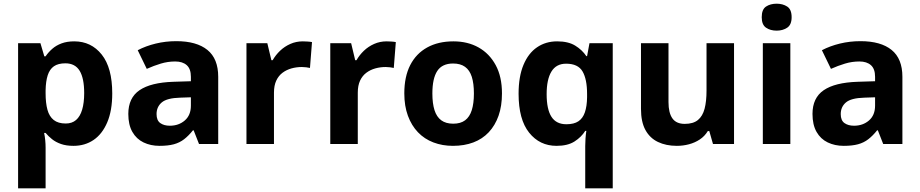

<svg xmlns="http://www.w3.org/2000/svg" viewBox="-20 -780 4983 1040"><path d="M382 -556Q474 -556 531 -484.5Q588 -413 588 -274Q588 -181 561 -117.5Q534 -54 487 -22Q440 10 378 10Q339 10 310.5 0Q282 -10 262 -26Q242 -42 227 -60H219Q223 -41 225 -20.5Q227 0 227 20V240H78V-546H199L220 -475H227Q242 -497 263 -515.5Q284 -534 313.5 -545Q343 -556 382 -556ZM334 -437Q295 -437 272 -421Q249 -405 238.5 -372.5Q228 -340 227 -291V-275Q227 -222 237 -185.5Q247 -149 271 -130Q295 -111 336 -111Q370 -111 392 -130Q414 -149 425 -186Q436 -223 436 -276Q436 -356 411.5 -396.5Q387 -437 334 -437Z M935 -557Q1045 -557 1103.5 -509.5Q1162 -462 1162 -364V0H1058L1029 -74H1025Q1002 -45 977.5 -26Q953 -7 921.5 1.5Q890 10 844 10Q796 10 757.5 -8.5Q719 -27 697 -65.5Q675 -104 675 -163Q675 -250 736 -291.5Q797 -333 919 -337L1014 -340V-364Q1014 -407 991.5 -427Q969 -447 929 -447Q889 -447 851 -435.5Q813 -424 775 -407L726 -508Q770 -531 823.5 -544Q877 -557 935 -557ZM956 -251Q884 -249 856 -225Q828 -201 828 -162Q828 -128 848 -113.5Q868 -99 900 -99Q948 -99 981 -127.5Q1014 -156 1014 -208V-253Z M1620 -556Q1631 -556 1646 -555Q1661 -554 1670 -552L1659 -412Q1652 -414 1638.5 -415.5Q1625 -417 1615 -417Q1586 -417 1559 -409.5Q1532 -402 1510.5 -386Q1489 -370 1476.5 -343.5Q1464 -317 1464 -278V0H1315V-546H1428L1450 -454H1457Q1473 -482 1497 -505Q1521 -528 1552.5 -542Q1584 -556 1620 -556Z M2074 -556Q2085 -556 2100 -555Q2115 -554 2124 -552L2113 -412Q2106 -414 2092.5 -415.5Q2079 -417 2069 -417Q2040 -417 2013 -409.5Q1986 -402 1964.5 -386Q1943 -370 1930.5 -343.5Q1918 -317 1918 -278V0H1769V-546H1882L1904 -454H1911Q1927 -482 1951 -505Q1975 -528 2006.5 -542Q2038 -556 2074 -556Z M2699 -274Q2699 -205.6 2680.5 -153.1Q2661.9 -100.5 2627.5 -63.7Q2593 -27 2544 -8.5Q2495 10 2433.4 10Q2376.2 10 2327.6 -8.5Q2279 -27 2244 -63.5Q2209 -100 2189.5 -153Q2170 -206 2170 -274.2Q2170 -364.7 2202 -427.3Q2234.1 -489.9 2293.9 -522.9Q2353.7 -556 2436 -556Q2513.4 -556 2572.2 -523Q2631 -490 2665 -427.3Q2699 -364.7 2699 -274ZM2322 -273.8Q2322 -220 2333.5 -183.5Q2345 -147 2370 -128.5Q2395 -110 2435 -110Q2475 -110 2499.5 -128.5Q2524 -147 2535.5 -183.5Q2547 -220 2547 -273.6Q2547 -328 2535.5 -364Q2524 -400 2499 -418Q2474.1 -436 2434.3 -436Q2375 -436 2348.5 -395.5Q2322 -355 2322 -273.8Z M3150 11Q3150 -9 3151.5 -30Q3153 -51 3156 -71H3150Q3129 -37.4 3092 -13.7Q3055 10 2994.6 10Q2903.1 10 2846.1 -61.5Q2789 -133 2789 -272.2Q2789 -365 2815.4 -428.3Q2841.8 -491.7 2888.9 -523.8Q2936 -556 2998 -556Q3058 -556 3095.7 -532.9Q3133.4 -509.7 3156 -476H3160L3173 -546H3299V240H3150ZM3047.8 -107Q3089 -107 3113 -123Q3137 -139 3148.1 -171.6Q3159.3 -204.3 3160 -253V-271Q3160 -351 3135.5 -393Q3111 -435 3046.4 -435Q2993 -435 2967 -392.5Q2941 -350 2941 -270Q2941 -188 2967 -147.5Q2993 -107 3047.8 -107Z M3956 -546V0H3842L3822 -70H3814Q3797 -42 3770.5 -24.5Q3744 -7 3712 1.5Q3680 10 3646 10Q3588 10 3544 -11Q3500 -32 3476 -76Q3452 -120 3452 -190V-546H3601V-227Q3601 -169 3622 -139Q3643 -109 3689 -109Q3735 -109 3760.5 -130Q3786 -151 3796.5 -191Q3807 -231 3807 -289V-546Z M4261 -546V0H4112V-546ZM4187 -760Q4220 -760 4244 -744.5Q4268 -729 4268 -686.8Q4268 -646 4244 -630Q4220 -614 4187 -614Q4152.7 -614 4129.4 -630Q4106 -646 4106 -686.8Q4106 -729 4129.4 -744.5Q4152.7 -760 4187 -760Z M4641 -557Q4751 -557 4809.5 -509.5Q4868 -462 4868 -364V0H4764L4735 -74H4731Q4708 -45 4683.5 -26Q4659 -7 4627.5 1.5Q4596 10 4550 10Q4502 10 4463.5 -8.5Q4425 -27 4403 -65.5Q4381 -104 4381 -163Q4381 -250 4442 -291.5Q4503 -333 4625 -337L4720 -340V-364Q4720 -407 4697.5 -427Q4675 -447 4635 -447Q4595 -447 4557 -435.5Q4519 -424 4481 -407L4432 -508Q4476 -531 4529.5 -544Q4583 -557 4641 -557ZM4662 -251Q4590 -249 4562 -225Q4534 -201 4534 -162Q4534 -128 4554 -113.5Q4574 -99 4606 -99Q4654 -99 4687 -127.5Q4720 -156 4720 -208V-253Z"/></svg>

Font: Noto Sans Kannada
Style: Regular
Weight: 400
Designer: Jelle Bosma - Monotype Design Team
Foundry: Monotype Imaging Inc.
Version: Version 2.003